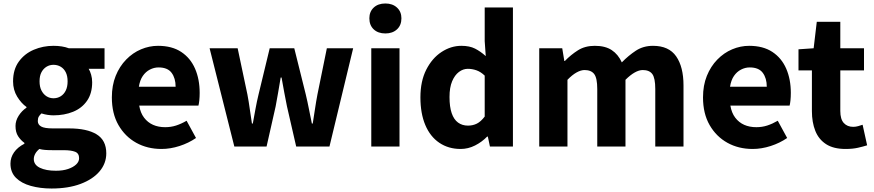

<svg xmlns="http://www.w3.org/2000/svg" viewBox="-20 -841 5016 1102"><path d="M276 241Q211 241 157 226Q103 211 71.5 179.5Q40 148 40 98Q40 63 60.5 33.5Q81 4 120 -16V-21Q99 -36 84 -59Q69 -82 69 -118Q69 -148 87 -176.5Q105 -205 132 -223V-227Q102 -248 78.5 -286.5Q55 -325 55 -374Q55 -442 88 -487.5Q121 -533 174 -555.5Q227 -578 287 -578Q312 -578 334.5 -574.5Q357 -571 375 -564H580V-446H489Q497 -433 503 -412.5Q509 -392 509 -369Q509 -305 479.5 -262.5Q450 -220 399.5 -199.5Q349 -179 287 -179Q272 -179 254.5 -181.5Q237 -184 218 -190Q208 -181 202.5 -171.5Q197 -162 197 -146Q197 -126 216 -115Q235 -104 283 -104H376Q479 -104 534.5 -70Q590 -36 590 39Q590 97 551.5 142.5Q513 188 442.5 214.5Q372 241 276 241ZM287 -277Q310 -277 328.5 -288.5Q347 -300 357.5 -321.5Q368 -343 368 -374Q368 -405 357.5 -426Q347 -447 328.5 -458Q310 -469 287 -469Q265 -469 247 -458Q229 -447 218 -426.5Q207 -406 207 -374Q207 -343 218 -321.5Q229 -300 247 -288.5Q265 -277 287 -277ZM301 139Q341 139 370.5 129Q400 119 417 103Q434 87 434 67Q434 39 411 30Q388 21 346 21H285Q257 21 238.5 19.5Q220 18 206 14Q190 27 182 42Q174 57 174 72Q174 105 209 122Q244 139 301 139Z M907 14Q826 14 762 -21.5Q698 -57 660 -123Q622 -189 622 -282Q622 -351 644 -405.5Q666 -460 704 -499Q742 -538 789.5 -558Q837 -578 887 -578Q967 -578 1020 -543Q1073 -508 1099.5 -447Q1126 -386 1126 -308Q1126 -285 1124 -265.5Q1122 -246 1119 -235H779Q786 -193 807 -165.5Q828 -138 858.5 -124.5Q889 -111 928 -111Q961 -111 990.5 -120.5Q1020 -130 1051 -148L1105 -49Q1063 -20 1010.5 -3Q958 14 907 14ZM777 -343H988Q988 -392 965 -423Q942 -454 890 -454Q864 -454 840 -441.5Q816 -429 799.5 -405Q783 -381 777 -343Z M1325 0 1183 -564H1344L1400 -299Q1408 -257 1413.5 -216Q1419 -175 1426 -132H1431Q1439 -175 1446.5 -216.5Q1454 -258 1464 -299L1528 -564H1669L1735 -299Q1745 -257 1753 -216Q1761 -175 1770 -132H1775Q1782 -175 1788 -216Q1794 -257 1802 -299L1856 -564H2007L1871 0H1680L1627 -231Q1619 -270 1611.5 -310.5Q1604 -351 1596 -396H1591Q1583 -351 1576.5 -310.5Q1570 -270 1562 -230L1510 0Z M2111 0V-564H2273V0ZM2192 -649Q2150 -649 2125 -672.5Q2100 -696 2100 -736Q2100 -774 2125 -797.5Q2150 -821 2192 -821Q2233 -821 2258.5 -797.5Q2284 -774 2284 -736Q2284 -696 2258.5 -672.5Q2233 -649 2192 -649Z M2624 14Q2554 14 2501.5 -21.5Q2449 -57 2421 -123.5Q2393 -190 2393 -282Q2393 -375 2426.5 -441Q2460 -507 2514 -542.5Q2568 -578 2628 -578Q2675 -578 2706.5 -562Q2738 -546 2768 -519L2762 -605V-798H2924V0H2792L2780 -57H2776Q2746 -26 2706.5 -6Q2667 14 2624 14ZM2666 -120Q2694 -120 2717 -131.5Q2740 -143 2762 -172V-407Q2739 -429 2714.5 -437.5Q2690 -446 2665 -446Q2638 -446 2614 -428Q2590 -410 2575 -374.5Q2560 -339 2560 -284Q2560 -228 2572.5 -191.5Q2585 -155 2609 -137.5Q2633 -120 2666 -120Z M3075 0V-564H3207L3219 -491H3222Q3257 -527 3297.5 -552.5Q3338 -578 3394 -578Q3454 -578 3491 -553.5Q3528 -529 3549 -483Q3587 -522 3629.5 -550Q3672 -578 3728 -578Q3819 -578 3861 -517.5Q3903 -457 3903 -351V0H3741V-330Q3741 -393 3724 -416Q3707 -439 3669 -439Q3648 -439 3623 -425Q3598 -411 3570 -383V0H3408V-330Q3408 -393 3390.5 -416Q3373 -439 3335 -439Q3314 -439 3289 -425Q3264 -411 3237 -383V0Z M4300 14Q4219 14 4155 -21.5Q4091 -57 4053 -123Q4015 -189 4015 -282Q4015 -351 4037 -405.5Q4059 -460 4097 -499Q4135 -538 4182.5 -558Q4230 -578 4280 -578Q4360 -578 4413 -543Q4466 -508 4492.5 -447Q4519 -386 4519 -308Q4519 -285 4517 -265.5Q4515 -246 4512 -235H4172Q4179 -193 4200 -165.5Q4221 -138 4251.5 -124.5Q4282 -111 4321 -111Q4354 -111 4383.5 -120.5Q4413 -130 4444 -148L4498 -49Q4456 -20 4403.5 -3Q4351 14 4300 14ZM4170 -343H4381Q4381 -392 4358 -423Q4335 -454 4283 -454Q4257 -454 4233 -441.5Q4209 -429 4192.5 -405Q4176 -381 4170 -343Z M4833 14Q4764 14 4721.5 -13.5Q4679 -41 4659.5 -90Q4640 -139 4640 -203V-437H4563V-558L4650 -564L4668 -716H4803V-564H4939V-437H4803V-204Q4803 -157 4823 -135Q4843 -113 4877 -113Q4891 -113 4905.5 -117Q4920 -121 4931 -125L4957 -7Q4935 0 4904.5 7Q4874 14 4833 14Z"/></svg>

Font: Noto Sans SC Thin ExtraBold
Style: Regular
Weight: 800
Version: Version 2.004-H2;hotconv 1.0.118;makeotfexe 2.5.65603